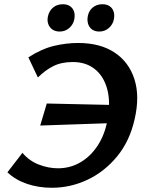

<svg xmlns="http://www.w3.org/2000/svg" viewBox="-20 -874 689 907"><path d="M225 13Q162 13 107.5 -5.5Q53 -24 15 -60L86 -152Q118 -114 163.5 -96.5Q209 -79 254 -79Q312 -79 360.5 -107.5Q409 -136 442.5 -188Q476 -240 488 -309Q503 -392 486.5 -453Q470 -514 428 -547.5Q386 -581 324 -581Q270 -581 231.5 -561.5Q193 -542 159 -508L114 -603Q176 -643 234 -657Q292 -671 349 -671Q453 -671 521 -626Q589 -581 615 -500Q641 -419 616 -311Q593 -208 533.5 -135.5Q474 -63 393.5 -25Q313 13 225 13ZM170 -281 201 -385 519 -378 494 -292ZM262 -725Q241 -725 227 -735Q213 -745 207.5 -762Q202 -779 207 -799Q213 -824 231.5 -839Q250 -854 277 -854Q297 -854 310.5 -845Q324 -836 329.5 -820Q335 -804 331 -783Q326 -758 307 -741.5Q288 -725 262 -725ZM449 -725Q428 -725 414.5 -735Q401 -745 396 -762Q391 -779 395 -799Q400 -824 418.5 -839Q437 -854 464 -854Q484 -854 497.5 -845Q511 -836 516.5 -820Q522 -804 518 -783Q513 -758 494 -741.5Q475 -725 449 -725Z"/></svg>

Font: Ysabeau
Style: Bold Italic
Weight: 700
Italic angle: -12°
Designer: Christian Thalmann (Catharsis Fonts)
Version: Version 2.002